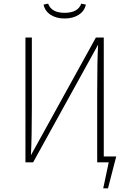

<svg xmlns="http://www.w3.org/2000/svg" viewBox="-20 -887 705 1049"><path d="M218 -862 243 -867Q261 -817 333 -817Q406 -817 424 -867L449 -862Q442 -827 410.5 -806.5Q379 -786 333 -786Q287 -786 256 -806.5Q225 -827 218 -862ZM547 -32H615L570 142H544L574 0H511V-385Q511 -557 516 -643L161 0H119V-682H154V-296Q154 -139 149 -39L504 -682H547Z"/></svg>

Font: Fira Sans UltraLight
Style: Regular
Weight: 200
Designer: Carrois Corporate & Edenspiekermann AG
Foundry: Carrois Corporate GbR & Edenspiekermann AG
Version: Version 4.106;PS 004.106;hotconv 1.0.70;makeotf.lib2.5.58329